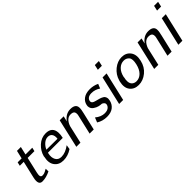

<svg xmlns="http://www.w3.org/2000/svg" viewBox="224 -1826 2971 2971"><g transform="rotate(-45 1709.5 -341.0)"><path d="M112 -411 126 -472H213L244 -605H329L298 -472H446L432 -411H284L223 -145Q202 -56 254 -56Q273 -56 293 -61Q306 -65 322.5 -73.5Q339 -82 349.5 -88.5Q360 -95 363 -95Q363 -86 363.5 -66Q364 -46 364 -36Q272 9 190 9Q100 9 134 -135L198 -411Z M478 -240V-251Q503 -347 578 -415.5Q653 -484 749 -484Q890 -484 898 -351Q901 -305 887 -246H563Q562 -243 559 -229Q543 -155 571.5 -103.5Q600 -52 667 -52Q755 -52 850 -123L839 -50Q749 10 651 10Q553 10 502.5 -58Q452 -126 478 -240ZM579 -296 820 -294Q828 -355 805 -388.5Q782 -422 734 -422Q686 -422 643.5 -385Q601 -348 579 -296Z M938 0 1046 -472H1133L1112 -382Q1182 -479 1284 -479Q1397 -479 1401 -396Q1402 -382 1400.5 -367.5Q1399 -353 1397 -343Q1395 -333 1391 -315Q1387 -297 1385 -286Q1357 -168 1318 1H1228L1301 -314Q1305 -333 1306 -339Q1308 -372 1300 -387Q1286 -418 1229 -418Q1140 -418 1096 -296L1028 0Z M1432 -39 1463 -117Q1539 -55 1616 -55Q1672 -55 1702 -79.5Q1732 -104 1734 -139Q1735 -157 1720.5 -171.5Q1706 -186 1688 -192Q1661 -192 1625.5 -200.5Q1590 -209 1553.5 -234Q1517 -259 1509 -295Q1502 -320 1509 -346Q1522 -408 1575.5 -446Q1629 -484 1715 -484Q1795 -484 1866 -450L1836 -377Q1769 -423 1692 -423Q1644 -423 1618 -404Q1592 -385 1587 -358Q1578 -321 1615 -303Q1631 -295 1663.5 -287Q1696 -279 1722.5 -271Q1749 -263 1774 -248.5Q1799 -234 1809 -205.5Q1819 -177 1809 -136Q1793 -69 1741 -30Q1689 9 1603 9Q1508 9 1432 -39Z M1875 0 1984 -472H2072L1963 0ZM2016 -607 2035 -692H2123L2104 -607Z M2128 -237Q2131 -249 2134 -258Q2162 -357 2242.5 -422Q2323 -487 2414 -487Q2509 -487 2560 -419Q2611 -351 2584 -238Q2559 -126 2477 -59Q2395 8 2299 8Q2204 8 2153 -57Q2102 -122 2128 -237ZM2220 -245Q2220 -244 2220 -242.5Q2220 -241 2221 -240Q2209 -192 2212 -153Q2216 -105 2245 -81.5Q2274 -58 2315 -58Q2379 -58 2427.5 -106.5Q2476 -155 2497 -246Q2520 -345 2488 -385Q2454 -425 2399 -425Q2336 -425 2287.5 -378Q2239 -331 2220 -245Z M2642 0 2750 -472H2837L2816 -382Q2886 -479 2988 -479Q3101 -479 3105 -396Q3106 -382 3104.5 -367.5Q3103 -353 3101 -343Q3099 -333 3095 -315Q3091 -297 3089 -286Q3061 -168 3022 1H2932L3005 -314Q3009 -333 3010 -339Q3012 -372 3004 -387Q2990 -418 2933 -418Q2844 -418 2800 -296L2732 0Z M3171 0 3280 -472H3368L3259 0ZM3312 -607 3331 -692H3419L3400 -607Z"/></g></svg>

Font: Coval
Style: Book Italic
Weight: 350
Foundry: Context Ltd
Version: Version 001.000